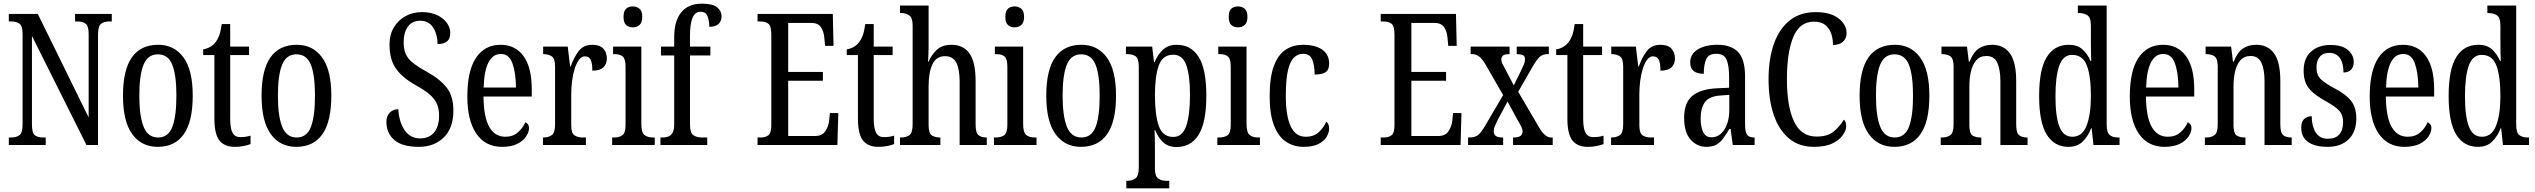

<svg xmlns="http://www.w3.org/2000/svg" viewBox="-20 -790 13812 1046"><path d="M28 0V-41H40Q69 -41 86 -53.5Q103 -66 103 -113V-605Q103 -649 86 -661Q69 -673 43 -673H28V-714H186L463 -150V-605Q463 -649 446.5 -661Q430 -673 403 -673H389V-714H589V-673H574Q547 -673 530.5 -660Q514 -647 514 -601V0H451L154 -594V-113Q154 -66 169.5 -53.5Q185 -41 213 -41H229V0Z M839 10Q751 10 700.5 -59Q650 -128 650 -269Q650 -409 698.5 -477.5Q747 -546 842 -546Q929 -546 979.5 -477.5Q1030 -409 1030 -269Q1030 -128 981.5 -59Q933 10 839 10ZM841 -41Q897 -41 919 -99Q941 -157 941 -269Q941 -381 918.5 -437.5Q896 -494 840 -494Q785 -494 762 -437.5Q739 -381 739 -269Q739 -157 762.5 -99Q786 -41 841 -41Z M1259 10Q1203 10 1175.5 -24.5Q1148 -59 1148 -145V-490H1087V-521Q1131 -529 1154 -560Q1166 -575 1174 -596Q1182 -617 1188 -659H1234V-536H1337V-490H1234V-144Q1234 -90 1247 -66.5Q1260 -43 1289 -43Q1306 -43 1319 -45Q1332 -47 1345 -51V-5Q1332 0 1310 5Q1288 10 1259 10Z M1594 10Q1506 10 1455.5 -59Q1405 -128 1405 -269Q1405 -409 1453.5 -477.5Q1502 -546 1597 -546Q1684 -546 1734.5 -477.5Q1785 -409 1785 -269Q1785 -128 1736.5 -59Q1688 10 1594 10ZM1596 -41Q1652 -41 1674 -99Q1696 -157 1696 -269Q1696 -381 1673.5 -437.5Q1651 -494 1595 -494Q1540 -494 1517 -437.5Q1494 -381 1494 -269Q1494 -157 1517.5 -99Q1541 -41 1596 -41Z M2262 10Q2171 10 2128 -27.5Q2085 -65 2085 -126Q2085 -158 2103.5 -176.5Q2122 -195 2150 -195Q2154 -124 2185 -80Q2216 -36 2268 -36Q2318 -36 2345 -68.5Q2372 -101 2372 -160Q2372 -202 2357.5 -230Q2343 -258 2314 -281Q2285 -304 2241 -328Q2171 -368 2136.5 -417Q2102 -466 2102 -548Q2102 -601 2125.5 -640.5Q2149 -680 2189 -702Q2229 -724 2278 -724Q2328 -724 2362.5 -707Q2397 -690 2415 -664.5Q2433 -639 2433 -611Q2433 -579 2415.5 -564.5Q2398 -550 2364 -550Q2364 -600 2340.5 -638.5Q2317 -677 2269 -677Q2225 -677 2202 -645Q2179 -613 2179 -559Q2179 -523 2190 -497Q2201 -471 2228 -449Q2255 -427 2302 -401Q2375 -361 2412.5 -314Q2450 -267 2450 -187Q2450 -92 2397.5 -41Q2345 10 2262 10Z M2715 10Q2624 10 2575 -62Q2526 -134 2526 -264Q2526 -405 2573.5 -475.5Q2621 -546 2707 -546Q2787 -546 2832 -484.5Q2877 -423 2877 -304V-264H2614Q2615 -152 2645.5 -98.5Q2676 -45 2733 -45Q2774 -45 2801 -68.5Q2828 -92 2842 -124Q2850 -120 2856 -112.5Q2862 -105 2862 -91Q2862 -71 2846.5 -47Q2831 -23 2798.5 -6.5Q2766 10 2715 10ZM2791 -313Q2790 -395 2771.5 -445.5Q2753 -496 2709 -496Q2664 -496 2640.5 -448.5Q2617 -401 2615 -313Z M2938 0V-41H2941Q2967 -41 2985.5 -53.5Q3004 -66 3004 -113V-427Q3004 -471 2986 -483Q2968 -495 2942 -495H2939V-536H3073L3086 -428H3089Q3106 -476 3132 -511Q3158 -546 3207 -546Q3247 -546 3266.5 -525.5Q3286 -505 3286 -471Q3286 -441 3267 -423Q3248 -405 3207 -405Q3207 -446 3198 -464.5Q3189 -483 3166 -483Q3148 -483 3134 -464Q3120 -445 3110.5 -414.5Q3101 -384 3096.5 -347.5Q3092 -311 3092 -276V-108Q3092 -64 3110 -52.5Q3128 -41 3153 -41H3172V0Z M3427 -641Q3405 -641 3391 -654Q3377 -667 3377 -698Q3377 -730 3391 -742.5Q3405 -755 3427 -755Q3449 -755 3464 -742.5Q3479 -730 3479 -698Q3479 -667 3464 -654Q3449 -641 3427 -641ZM3315 0V-41H3325Q3354 -41 3371 -53.5Q3388 -66 3388 -110V-425Q3388 -469 3373 -482Q3358 -495 3330 -495H3320V-536H3474V-115Q3474 -68 3491 -54.5Q3508 -41 3537 -41H3547V0Z M3578 0V-41H3590Q3606 -41 3620.5 -46Q3635 -51 3644 -66.5Q3653 -82 3653 -113V-488H3581V-536H3653V-587Q3653 -676 3691.5 -723Q3730 -770 3804 -770Q3863 -770 3887 -750Q3911 -730 3911 -701Q3911 -676 3895 -660Q3879 -644 3844 -644Q3844 -675 3835 -700.5Q3826 -726 3797 -726Q3766 -726 3752.5 -692Q3739 -658 3739 -596V-536H3850V-488H3739V-113Q3739 -66 3757.5 -53.5Q3776 -41 3802 -41H3833V0Z M4107 0V-41H4124Q4151 -41 4166.5 -53.5Q4182 -66 4182 -107V-602Q4182 -649 4165.5 -661Q4149 -673 4124 -673H4107V-714H4517L4521 -540H4475L4471 -582Q4469 -615 4453.5 -640Q4438 -665 4401 -665H4274V-398H4463V-350H4274V-49H4420Q4458 -49 4475.5 -74Q4493 -99 4497 -132L4501 -174H4547L4542 0Z M4765 10Q4709 10 4681.5 -24.5Q4654 -59 4654 -145V-490H4593V-521Q4637 -529 4660 -560Q4672 -575 4680 -596Q4688 -617 4694 -659H4740V-536H4843V-490H4740V-144Q4740 -90 4753 -66.5Q4766 -43 4795 -43Q4812 -43 4825 -45Q4838 -47 4851 -51V-5Q4838 0 4816 5Q4794 10 4765 10Z M4883 0V-41H4890Q4916 -41 4934 -53.5Q4952 -66 4952 -113V-651Q4952 -695 4932.5 -707Q4913 -719 4890 -719H4883V-760H5039V-531Q5039 -507 5037.5 -483.5Q5036 -460 5036 -454H5039Q5053 -489 5082.5 -517.5Q5112 -546 5164 -546Q5228 -546 5261.5 -499Q5295 -452 5295 -349V-113Q5295 -66 5311 -53.5Q5327 -41 5354 -41H5356V0H5208V-347Q5208 -412 5190 -448Q5172 -484 5128 -484Q5081 -484 5060 -440Q5039 -396 5039 -321V-108Q5039 -63 5057 -52Q5075 -41 5101 -41H5103V0Z M5507 -641Q5485 -641 5471 -654Q5457 -667 5457 -698Q5457 -730 5471 -742.5Q5485 -755 5507 -755Q5529 -755 5544 -742.5Q5559 -730 5559 -698Q5559 -667 5544 -654Q5529 -641 5507 -641ZM5395 0V-41H5405Q5434 -41 5451 -53.5Q5468 -66 5468 -110V-425Q5468 -469 5453 -482Q5438 -495 5410 -495H5400V-536H5554V-115Q5554 -68 5571 -54.5Q5588 -41 5617 -41H5627V0Z M5869 10Q5781 10 5730.5 -59Q5680 -128 5680 -269Q5680 -409 5728.5 -477.5Q5777 -546 5872 -546Q5959 -546 6009.5 -477.5Q6060 -409 6060 -269Q6060 -128 6011.5 -59Q5963 10 5869 10ZM5871 -41Q5927 -41 5949 -99Q5971 -157 5971 -269Q5971 -381 5948.5 -437.5Q5926 -494 5870 -494Q5815 -494 5792 -437.5Q5769 -381 5769 -269Q5769 -157 5792.5 -99Q5816 -41 5871 -41Z M6116 236V195H6122Q6146 195 6165 182.5Q6184 170 6184 123V-427Q6184 -471 6167 -483Q6150 -495 6124 -495H6114V-536H6257L6267 -451H6270Q6287 -493 6316 -519.5Q6345 -546 6391 -546Q6469 -546 6510.5 -479.5Q6552 -413 6552 -269Q6552 -124 6510.5 -56.5Q6469 11 6389 11Q6346 11 6318 -14Q6290 -39 6273 -81H6270Q6271 -59 6271.5 -30.5Q6272 -2 6272 33V128Q6272 172 6291 183.5Q6310 195 6333 195H6350V236ZM6372 -44Q6422 -44 6442.5 -104Q6463 -164 6463 -273Q6463 -380 6442.5 -436Q6422 -492 6372 -492Q6314 -492 6293 -433.5Q6272 -375 6272 -272Q6272 -164 6293 -104Q6314 -44 6372 -44Z M6724 -641Q6702 -641 6688 -654Q6674 -667 6674 -698Q6674 -730 6688 -742.5Q6702 -755 6724 -755Q6746 -755 6761 -742.5Q6776 -730 6776 -698Q6776 -667 6761 -654Q6746 -641 6724 -641ZM6612 0V-41H6622Q6651 -41 6668 -53.5Q6685 -66 6685 -110V-425Q6685 -469 6670 -482Q6655 -495 6627 -495H6617V-536H6771V-115Q6771 -68 6788 -54.5Q6805 -41 6834 -41H6844V0Z M7082 10Q7028 10 6986 -18Q6944 -46 6920.5 -107Q6897 -168 6897 -265Q6897 -372 6921 -433.5Q6945 -495 6986 -520.5Q7027 -546 7078 -546Q7146 -546 7183.5 -519.5Q7221 -493 7221 -444Q7221 -410 7202.5 -397Q7184 -384 7142 -384Q7142 -431 7129.5 -464Q7117 -497 7079 -497Q7051 -497 7029.5 -476.5Q7008 -456 6996.5 -406Q6985 -356 6985 -266Q6985 -159 7011.5 -102Q7038 -45 7094 -45Q7137 -45 7164.5 -70Q7192 -95 7205 -127Q7213 -121 7217 -112Q7221 -103 7221 -89Q7221 -68 7207.5 -45Q7194 -22 7163.5 -6Q7133 10 7082 10Z M7502 0V-41H7519Q7546 -41 7561.5 -53.5Q7577 -66 7577 -107V-602Q7577 -649 7560.5 -661Q7544 -673 7519 -673H7502V-714H7912L7916 -540H7870L7866 -582Q7864 -615 7848.5 -640Q7833 -665 7796 -665H7669V-398H7858V-350H7669V-49H7815Q7853 -49 7870.5 -74Q7888 -99 7892 -132L7896 -174H7942L7937 0Z M7978 0V-41H7985Q8014 -41 8031 -53.5Q8048 -66 8071 -105L8169 -272L8071 -442Q8040 -495 8003 -495H7992V-536H8204V-495H8202Q8176 -495 8167.5 -486.5Q8159 -478 8159 -466Q8159 -456 8163.5 -446Q8168 -436 8177 -420L8227 -325L8268 -408Q8277 -426 8282.5 -440Q8288 -454 8288 -467Q8288 -485 8276 -490Q8264 -495 8247 -495H8243V-536H8418V-495H8411Q8388 -495 8372 -483.5Q8356 -472 8332 -431L8251 -290L8366 -94Q8383 -65 8399 -53Q8415 -41 8429 -41H8439V0H8223V-41H8227Q8275 -41 8275 -74Q8275 -85 8268.5 -98.5Q8262 -112 8244 -143L8193 -237L8139 -136Q8131 -119 8124.5 -104.5Q8118 -90 8118 -73Q8118 -57 8129.5 -49Q8141 -41 8167 -41H8169V0Z M8630 10Q8574 10 8546.5 -24.5Q8519 -59 8519 -145V-490H8458V-521Q8502 -529 8525 -560Q8537 -575 8545 -596Q8553 -617 8559 -659H8605V-536H8708V-490H8605V-144Q8605 -90 8618 -66.5Q8631 -43 8660 -43Q8677 -43 8690 -45Q8703 -47 8716 -51V-5Q8703 0 8681 5Q8659 10 8630 10Z M8757 0V-41H8760Q8786 -41 8804.5 -53.5Q8823 -66 8823 -113V-427Q8823 -471 8805 -483Q8787 -495 8761 -495H8758V-536H8892L8905 -428H8908Q8925 -476 8951 -511Q8977 -546 9026 -546Q9066 -546 9085.5 -525.5Q9105 -505 9105 -471Q9105 -441 9086 -423Q9067 -405 9026 -405Q9026 -446 9017 -464.5Q9008 -483 8985 -483Q8967 -483 8953 -464Q8939 -445 8929.5 -414.5Q8920 -384 8915.5 -347.5Q8911 -311 8911 -276V-108Q8911 -64 8929 -52.5Q8947 -41 8972 -41H8991V0Z M9276 10Q9226 10 9190.5 -29Q9155 -68 9155 -150Q9155 -230 9199.5 -267.5Q9244 -305 9335 -309L9400 -312V-373Q9400 -429 9387 -463Q9374 -497 9330 -497Q9288 -497 9275 -467Q9262 -437 9262 -388Q9188 -388 9188 -450Q9188 -495 9229 -520.5Q9270 -546 9337 -546Q9411 -546 9449 -506.5Q9487 -467 9487 -372V-113Q9487 -71 9498 -56Q9509 -41 9536 -41H9539V0H9420L9408 -88H9402Q9385 -60 9369 -37.5Q9353 -15 9331.5 -2.5Q9310 10 9276 10ZM9304 -42Q9348 -42 9374.5 -84.5Q9401 -127 9401 -191V-273L9355 -270Q9293 -266 9269 -234.5Q9245 -203 9245 -144Q9245 -98 9259 -70Q9273 -42 9304 -42Z M9862 10Q9781 10 9726 -36Q9671 -82 9643 -164.5Q9615 -247 9615 -358Q9615 -469 9644 -551Q9673 -633 9730 -678.5Q9787 -724 9872 -724Q9952 -724 9996 -690Q10040 -656 10040 -610Q10040 -580 10020 -562.5Q10000 -545 9966 -545Q9966 -577 9956.5 -606Q9947 -635 9924.5 -653.5Q9902 -672 9863 -672Q9784 -672 9749.5 -588Q9715 -504 9715 -358Q9715 -211 9753.5 -128.5Q9792 -46 9877 -46Q9937 -46 9970 -73.5Q10003 -101 10025 -138Q10038 -128 10038 -103Q10038 -81 10020 -54.5Q10002 -28 9963.5 -9Q9925 10 9862 10Z M10300 10Q10212 10 10161.5 -59Q10111 -128 10111 -269Q10111 -409 10159.5 -477.5Q10208 -546 10303 -546Q10390 -546 10440.5 -477.5Q10491 -409 10491 -269Q10491 -128 10442.5 -59Q10394 10 10300 10ZM10302 -41Q10358 -41 10380 -99Q10402 -157 10402 -269Q10402 -381 10379.5 -437.5Q10357 -494 10301 -494Q10246 -494 10223 -437.5Q10200 -381 10200 -269Q10200 -157 10223.5 -99Q10247 -41 10302 -41Z M10553 0V-41H10560Q10587 -41 10605 -53.5Q10623 -66 10623 -113V-427Q10623 -471 10605.5 -483Q10588 -495 10562 -495H10557V-536H10696L10706 -454H10710Q10730 -505 10760 -525.5Q10790 -546 10833 -546Q10896 -546 10930 -499Q10964 -452 10964 -349V-113Q10964 -66 10980 -53.5Q10996 -41 11022 -41H11026V0H10878V-347Q10878 -411 10861 -448Q10844 -485 10802 -485Q10767 -485 10746.5 -461.5Q10726 -438 10717.5 -400.5Q10709 -363 10709 -321V-108Q10709 -63 10726 -52Q10743 -41 10769 -41H10774V0Z M11248 10Q11172 10 11130.5 -56.5Q11089 -123 11089 -267Q11089 -412 11130.5 -479Q11172 -546 11251 -546Q11297 -546 11324.5 -521.5Q11352 -497 11369 -458H11373Q11372 -481 11371.5 -508Q11371 -535 11371 -563V-650Q11371 -695 11351.5 -707Q11332 -719 11306 -719H11300V-760H11457V-111Q11457 -67 11474 -54Q11491 -41 11519 -41H11527V0H11385L11375 -92H11373Q11354 -45 11325 -17.5Q11296 10 11248 10ZM11270 -45Q11324 -45 11347.5 -105.5Q11371 -166 11371 -267Q11371 -375 11349 -433Q11327 -491 11269 -491Q11220 -491 11199 -433Q11178 -375 11178 -266Q11178 -155 11199.5 -100Q11221 -45 11270 -45Z M11772 10Q11681 10 11632 -62Q11583 -134 11583 -264Q11583 -405 11630.5 -475.5Q11678 -546 11764 -546Q11844 -546 11889 -484.5Q11934 -423 11934 -304V-264H11671Q11672 -152 11702.5 -98.5Q11733 -45 11790 -45Q11831 -45 11858 -68.5Q11885 -92 11899 -124Q11907 -120 11913 -112.5Q11919 -105 11919 -91Q11919 -71 11903.5 -47Q11888 -23 11855.5 -6.5Q11823 10 11772 10ZM11848 -313Q11847 -395 11828.5 -445.5Q11810 -496 11766 -496Q11721 -496 11697.5 -448.5Q11674 -401 11672 -313Z M11992 0V-41H11999Q12026 -41 12044 -53.5Q12062 -66 12062 -113V-427Q12062 -471 12044.5 -483Q12027 -495 12001 -495H11996V-536H12135L12145 -454H12149Q12169 -505 12199 -525.5Q12229 -546 12272 -546Q12335 -546 12369 -499Q12403 -452 12403 -349V-113Q12403 -66 12419 -53.5Q12435 -41 12461 -41H12465V0H12317V-347Q12317 -411 12300 -448Q12283 -485 12241 -485Q12206 -485 12185.5 -461.5Q12165 -438 12156.5 -400.5Q12148 -363 12148 -321V-108Q12148 -63 12165 -52Q12182 -41 12208 -41H12213V0Z M12660 10Q12593 10 12555 -16Q12517 -42 12517 -94Q12517 -129 12534.5 -143Q12552 -157 12574 -157Q12574 -104 12595.5 -69Q12617 -34 12662 -34Q12704 -34 12724.5 -58Q12745 -82 12745 -125Q12745 -162 12726 -184.5Q12707 -207 12657 -235Q12612 -260 12584 -283Q12556 -306 12543 -334.5Q12530 -363 12530 -405Q12530 -473 12570.5 -509Q12611 -545 12676 -545Q12740 -545 12771.5 -517.5Q12803 -490 12803 -452Q12803 -426 12788.5 -410.5Q12774 -395 12747 -395Q12747 -448 12726.5 -475Q12706 -502 12669 -502Q12635 -502 12617.5 -480Q12600 -458 12600 -423Q12600 -382 12622 -360Q12644 -338 12696 -310Q12757 -279 12787 -242.5Q12817 -206 12817 -143Q12817 -73 12775.5 -31.5Q12734 10 12660 10Z M13079 10Q12988 10 12939 -62Q12890 -134 12890 -264Q12890 -405 12937.5 -475.5Q12985 -546 13071 -546Q13151 -546 13196 -484.5Q13241 -423 13241 -304V-264H12978Q12979 -152 13009.5 -98.5Q13040 -45 13097 -45Q13138 -45 13165 -68.5Q13192 -92 13206 -124Q13214 -120 13220 -112.5Q13226 -105 13226 -91Q13226 -71 13210.5 -47Q13195 -23 13162.5 -6.5Q13130 10 13079 10ZM13155 -313Q13154 -395 13135.5 -445.5Q13117 -496 13073 -496Q13028 -496 13004.5 -448.5Q12981 -401 12979 -313Z M13479 10Q13403 10 13361.5 -56.5Q13320 -123 13320 -267Q13320 -412 13361.5 -479Q13403 -546 13482 -546Q13528 -546 13555.5 -521.5Q13583 -497 13600 -458H13604Q13603 -481 13602.5 -508Q13602 -535 13602 -563V-650Q13602 -695 13582.5 -707Q13563 -719 13537 -719H13531V-760H13688V-111Q13688 -67 13705 -54Q13722 -41 13750 -41H13758V0H13616L13606 -92H13604Q13585 -45 13556 -17.5Q13527 10 13479 10ZM13501 -45Q13555 -45 13578.5 -105.5Q13602 -166 13602 -267Q13602 -375 13580 -433Q13558 -491 13500 -491Q13451 -491 13430 -433Q13409 -375 13409 -266Q13409 -155 13430.5 -100Q13452 -45 13501 -45Z"/></svg>

Font: Noto Serif Ethiopic ExtraCondensed
Style: Regular
Weight: 400
Width: 2
Designer: Monotype Design Team
Foundry: Monotype Imaging Inc.
Version: Version 2.102; ttfautohint (v1.8.4.7-5d5b)